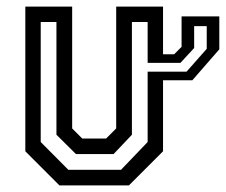

<svg xmlns="http://www.w3.org/2000/svg" viewBox="-20 -560 682 580"><path d="M186.5 -47H345.5L426 -131V-493.5H378.5V-153L323 -94.5H209.5L150.5 -153V-493.5H103V-131ZM566.5 -481V-415L525 -370H426V-343.5H543.5L604.5 -412.5V-481ZM528.5 -510.5H642.5V-411L561 -317.5H472.5V-103L369.5 0H159.5L56.5 -103V-540H198V-172L228.5 -141.5H300.5L331 -172V-540H472.5V-396H506L528.5 -418.5Z"/></svg>

Font: Tourney Medium
Style: Regular
Weight: 500
Designer: Tyler Finck
Foundry: Etcetera Type Co
Version: Version 1.015